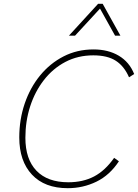

<svg xmlns="http://www.w3.org/2000/svg" viewBox="-20 -979 723 1006"><path d="M603 -134Q555 -61 485 -27Q415 7 335 7Q214 7 147.5 -64Q81 -135 81 -259Q81 -353 109.5 -436.5Q138 -520 190 -583.5Q242 -647 313 -683.5Q384 -720 470 -720Q547 -720 602.5 -687Q658 -654 683 -591L656 -574Q631 -632 587 -660.5Q543 -689 469 -689Q388 -689 322.5 -654.5Q257 -620 210 -559.5Q163 -499 138 -421.5Q113 -344 113 -257Q113 -145 171 -84.5Q229 -24 338 -24Q415 -24 473 -54.5Q531 -85 578 -152ZM611 -792H583L504 -934L373 -792H341L494 -959H518Z"/></svg>

Font: Livvic Thin
Style: Italic
Weight: 250
Italic angle: -10°
Designer: Jacques Le Bailly, Baron von Fonthausen
Version: Version 1.001; ttfautohint (v1.8.2)